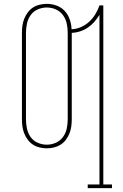

<svg xmlns="http://www.w3.org/2000/svg" viewBox="-20 -763 640 998"><path d="M436 215V196H497V-686Q485 -666 470 -649Q455 -632 436.5 -619.5Q418 -607 396.5 -600Q375 -593 353 -592V-143Q353 -124 350.5 -105.5Q348 -87 341 -69.5Q334 -52 322.5 -36.5Q311 -21 295 -11Q279 -1 260.5 3.5Q242 8 223 8Q205 8 186 3.5Q167 -1 151.5 -11Q136 -21 124.5 -36.5Q113 -52 106 -69.5Q99 -87 96.5 -105.5Q94 -124 94 -143V-592Q94 -611 96.5 -629.5Q99 -648 106 -665.5Q113 -683 124.5 -698.5Q136 -714 151.5 -724Q167 -734 186 -738.5Q205 -743 223 -743Q249 -743 274 -734Q299 -725 316.5 -706Q334 -687 342.5 -662Q351 -637 352 -611Q378 -612 401.5 -622.5Q425 -633 443.5 -650Q462 -667 475.5 -689Q489 -711 497 -735H517V196H562V215ZM223 -11Q248 -11 270.5 -21Q293 -31 307.5 -51Q322 -71 327 -95Q332 -119 332 -143V-592Q332 -616 327 -640Q322 -664 307.5 -684Q293 -704 270.5 -714Q248 -724 223 -724Q199 -724 176 -714Q153 -704 139 -684Q125 -664 120 -640Q115 -616 115 -592V-143Q115 -119 120 -95Q125 -71 139 -51Q153 -31 176 -21Q199 -11 223 -11Z"/></svg>

Font: Iosevka HT Thin Extended
Style: Regular
Weight: 100
Width: 7
Monospace: yes
Designer: Belleve Invis
Foundry: Belleve Invis
Version: Version 32.3.0; ttfautohint (v1.8.4)